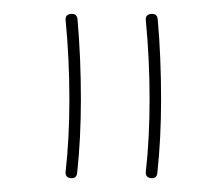

<svg xmlns="http://www.w3.org/2000/svg" viewBox="-20 -693 317 277"><path d="M197.8 -436Q189.5 -437 190.4 -445.3Q195.8 -493.7 195.8 -549.8Q195.8 -607.4 190.4 -663.6Q189.5 -671.9 197.8 -672.9Q206.5 -673.8 207.5 -665.5Q210 -638.2 211.2 -608.6Q212.4 -579.1 212.4 -549.8Q212.4 -493.2 207 -443.4Q206.1 -435.1 197.8 -436ZM82 -436Q73.7 -437 74.7 -445.3Q80.1 -493.7 80.1 -549.8Q80.1 -607.4 74.7 -663.6Q73.7 -671.9 82 -672.9Q90.8 -673.8 91.8 -665.5Q94.2 -638.2 95.5 -608.6Q96.7 -579.1 96.7 -549.8Q96.7 -493.2 91.3 -443.4Q90.3 -435.1 82 -436Z"/></svg>

Font: Mikhak-FD Thin
Style: Regular
Weight: 100
Designer: Amin Abedi
Version: Version 3.2